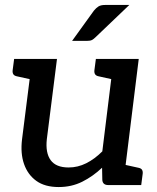

<svg xmlns="http://www.w3.org/2000/svg" viewBox="-20 -747 635 775"><path d="M217 8Q161 8 126.5 -17Q92 -42 77 -85Q62 -128 69 -185L110 -509H210L169 -185Q163 -130 184.5 -100.5Q206 -71 257 -71Q294 -71 328 -88Q362 -105 393 -136L439 -509H540L477 0H417Q395 0 393 -20L392 -70Q355 -35 312 -13.5Q269 8 217 8ZM449 0 470 -85 538 -70Q549 -68 553 -62Q557 -56 556 -46L550 0ZM138 -509 116 -424 48 -439Q38 -441 34 -447Q30 -453 31 -463L37 -509ZM468 -509 446 -424 378 -439Q368 -441 364 -447Q360 -453 361 -463L367 -509ZM405 -727H502L367 -598Q358 -589 351 -585.5Q344 -582 331 -582H271L359 -704Q368 -715 377.5 -721Q387 -727 405 -727Z"/></svg>

Font: Aleo Medium
Style: Italic
Weight: 500
Italic angle: -7°
Designer: Alessio Laiso
Foundry: Alessio Laiso
Version: Version 2.001;gftools[0.9.29]